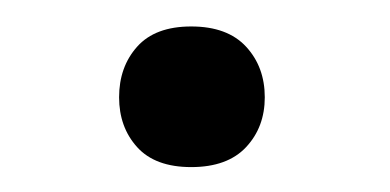

<svg xmlns="http://www.w3.org/2000/svg" viewBox="-20 -431 301 148"><path d="M71.8 -356Q71.8 -379.4 85.7 -395Q99.6 -410.6 127.4 -410.6Q155.3 -410.6 169.7 -395Q184.1 -379.4 184.1 -356Q184.1 -333 169.7 -317.6Q155.3 -302.2 127.4 -302.2Q99.6 -302.2 85.7 -317.6Q71.8 -333 71.8 -356Z"/></svg>

Font: Nahid FD
Style: FD
Weight: 400
Foundry: DejaVu fonts team - Redesigned by Saber Rastikerdar
Version: Version 0.3.0